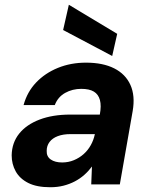

<svg xmlns="http://www.w3.org/2000/svg" viewBox="-20 -774 632 806"><path d="M191 12Q134 12 98.5 -6Q63 -24 46 -54.5Q29 -85 29 -122Q30 -175 60.5 -213Q91 -251 146 -272Q201 -293 275 -293H399Q406 -330 399.5 -354Q393 -378 374 -389.5Q355 -401 321 -401Q284 -401 253.5 -384Q223 -367 210 -333H79Q94 -388 131.5 -427.5Q169 -467 223 -489Q277 -511 341 -511Q412 -511 459.5 -487Q507 -463 527.5 -417.5Q548 -372 537 -308L483 0H363L366 -75Q352 -56 334 -40Q316 -24 294 -12.5Q272 -1 246.5 5.5Q221 12 191 12ZM241 -92Q267 -92 290 -101.5Q313 -111 331 -127Q349 -143 361 -164.5Q373 -186 378 -210L379 -211H276Q245 -211 222.5 -202.5Q200 -194 188 -178Q176 -162 176 -141Q175 -117 193 -104.5Q211 -92 241 -92ZM451 -539 245 -648 269 -754 472 -632Z"/></svg>

Font: DM Sans 20pt
Style: Bold Italic
Weight: 700
Italic angle: -10°
Version: Version 4.004;gftools[0.9.30]